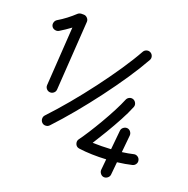

<svg xmlns="http://www.w3.org/2000/svg" viewBox="-172 -976 1329 1358"><g transform="rotate(20 492.0 -297.0)"><path d="M190.9 -215.3Q174.8 -216.3 164.3 -228.5Q153.8 -240.7 154.8 -256.3L183.6 -699.7Q164.1 -685.1 143.6 -671.4Q123 -657.7 103 -645.5Q89.4 -637.7 73.2 -641.6Q57.1 -645.5 49.3 -658.7Q41.5 -672.4 45.9 -688.2Q50.3 -704.1 63.5 -711.9Q95.2 -730.5 126.2 -754.2Q157.2 -777.8 184.1 -803.2Q188 -807.1 195.8 -810.3Q203.6 -813.5 210.4 -813.5H227.5Q243.7 -813.5 255.4 -801Q267.1 -788.6 266.1 -772.5L231.9 -251.5Q231 -235.4 218.8 -224.9Q206.5 -214.4 190.9 -215.3ZM215.3 6.8Q203.6 -4.4 202.9 -20.8Q202.1 -37.1 212.9 -48.8Q277.8 -117.7 348.4 -202.1Q418.9 -286.6 486.6 -376.5Q554.2 -466.3 612.1 -552Q669.9 -637.7 709.5 -709Q717.3 -722.7 732.9 -727.3Q748.5 -731.9 762.2 -724.1Q775.9 -716.3 780.3 -700.9Q784.7 -685.5 776.9 -671.9Q735.4 -597.2 676.3 -509.3Q617.2 -421.4 548.6 -330.1Q480 -238.8 408.7 -152.8Q337.4 -66.9 270.5 4.4Q259.8 16.1 243.2 16.8Q226.6 17.6 215.3 6.8ZM791.5 -164.1Q807.1 -162.6 817.1 -149.9Q827.1 -137.2 826.2 -121.6L813.5 8.3Q861.3 2 897.5 -6.8Q912.6 -10.7 926.5 -2.2Q940.4 6.3 943.8 22Q947.8 37.1 939.2 50.8Q930.7 64.5 915 68.4Q866.2 80.1 805.7 87.4L796.4 183.6Q794.9 198.7 782.2 209Q769.5 219.2 753.9 218.3Q738.8 216.8 728.5 203.9Q718.3 190.9 719.2 175.8L727.1 94.2Q673.8 97.2 620.8 95.7Q567.9 94.2 522.5 87.9Q520 87.9 514.9 86.2Q509.8 84.5 507.3 83Q493.7 74.7 490 57.6Q486.3 40.5 496.6 26.9Q517.6 -1.5 547.6 -48.3Q577.6 -95.2 609.4 -149.7Q641.1 -204.1 668.5 -256.8Q695.8 -309.6 711.9 -349.1Q717.8 -363.3 732.4 -369.9Q747.1 -376.5 762.2 -370.6Q776.4 -364.3 783 -349.6Q789.6 -335 783.7 -320.3Q764.2 -271.5 731.7 -210.9Q699.2 -150.4 663.3 -90.3Q627.4 -30.3 597.2 17.1Q629.9 18.1 665 17.6Q700.2 17.1 734.9 15.1L749 -129.4Q750.5 -145 763.4 -155Q776.4 -165 791.5 -164.1Z"/></g></svg>

Font: Mikhak-FD SemiBold
Style: Regular
Weight: 600
Designer: Amin Abedi
Version: Version 3.2